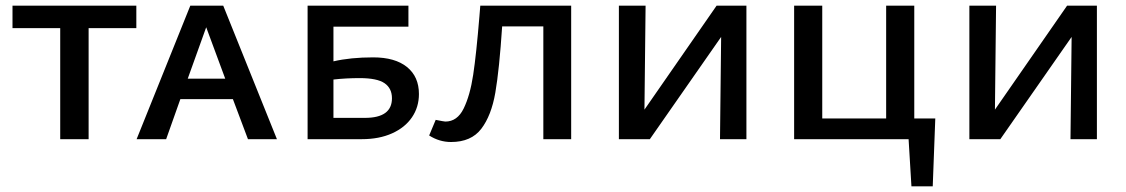

<svg xmlns="http://www.w3.org/2000/svg" viewBox="-20 -490 3966 676"><path d="M460 -391H292V0H192V-391H24V-470H460Z M800 -141H615L565 0H461L650 -470H766L955 0H853ZM773 -213 706 -394 641 -213Z M1455 -159Q1455 -113 1430.5 -77Q1406 -41 1360.5 -20.5Q1315 0 1254 0H1063V-470H1418V-396H1154V-274Q1214 -288 1294 -288Q1371 -288 1413 -254Q1455 -220 1455 -159ZM1360 -144Q1360 -179 1334 -197Q1308 -215 1246 -215Q1199 -215 1154 -210V-75H1265Q1360 -75 1360 -144Z M1991 0H1893V-397H1748Q1738 -245 1724 -164Q1710 -83 1674.5 -36.5Q1639 10 1568 10Q1527 10 1491 -13L1514 -68Q1544 -62 1548 -62Q1590 -62 1612.5 -108Q1635 -154 1646 -226.5Q1657 -299 1668 -433L1671 -470H1991Z M2608 0H2515L2519 -360L2268 0H2159V-470H2253L2249 -104L2503 -470H2608Z M3273 -73 3264 166H3189L3179 0H2776V-470H2875V-73H3100V-470H3199V-73Z M3842 0H3749L3753 -360L3502 0H3393V-470H3487L3483 -104L3737 -470H3842Z"/></svg>

Font: Ysabeau SC Semibold
Style: Regular
Weight: 600
Designer: Christian Thalmann (Catharsis Fonts)
Version: Version 0.003